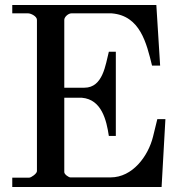

<svg xmlns="http://www.w3.org/2000/svg" viewBox="-20 -744 762 764"><path d="M28.8 -37.1V0H623L638.2 -270H606L588.9 -200.2C569.8 -123 507.8 -38.1 419.9 -38.1H259.8C253.9 -38.1 235.8 -49.8 235.8 -59.1V-355H306.2C384.8 -348.1 403.8 -265.1 413.1 -203.1H440.9V-538.1H413.1C399.9 -487.8 390.1 -395 315.9 -395H235.8V-665C235.8 -676.8 252 -690.9 264.2 -690.9H423.8C538.1 -682.1 563 -571.8 585 -482.9H617.2L602.1 -724.1H28.8V-690.9H91.8C103 -690.9 127 -679.2 127 -665V-63C127 -53.2 104 -37.1 96.2 -37.1Z"/></svg>

Font: MusGlyphs-Text
Style: Regular
Weight: 400
Version: Version 2.1.1